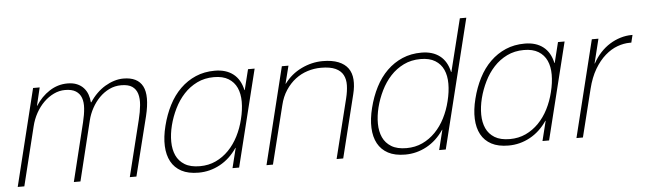

<svg xmlns="http://www.w3.org/2000/svg" viewBox="-51 -1037 4176 1244"><g transform="rotate(-5 2037.0 -414.5)"><path d="M888 -384 792 0H749L839 -364Q852 -416 856 -459Q860 -502 850.5 -533Q841 -564 816 -581Q791 -598 745 -598Q703 -598 667 -580.5Q631 -563 602.5 -534Q574 -505 553.5 -467.5Q533 -430 523 -389L428 0H385L478 -380Q490 -429 493 -469.5Q496 -510 485.5 -538.5Q475 -567 449.5 -583Q424 -599 380 -599Q342 -599 306.5 -582Q271 -565 241.5 -536Q212 -507 190 -467.5Q168 -428 157 -382L63 0H20L175 -630H218L190 -513H192Q228 -570 282 -605Q336 -640 399 -640Q435 -640 461 -629Q487 -618 504 -599Q521 -580 529.5 -556Q538 -532 540 -505H543Q563 -536 589 -561.5Q615 -587 643.5 -604Q672 -621 702.5 -630.5Q733 -640 763 -640Q855 -640 887.5 -578Q920 -516 888 -384Z M1460 0H1417L1449 -129H1447Q1401 -61 1335.5 -25.5Q1270 10 1196 10Q1129 10 1085 -13.5Q1041 -37 1018 -79.5Q995 -122 992.5 -181Q990 -240 1008 -311Q1026 -383 1057 -443.5Q1088 -504 1132.5 -547.5Q1177 -591 1233 -615Q1289 -639 1357 -639Q1430 -639 1476.5 -603Q1523 -567 1538 -497H1540L1573 -630H1616ZM1499 -311Q1514 -371 1514 -423.5Q1514 -476 1496.5 -514.5Q1479 -553 1442.5 -575.5Q1406 -598 1348 -598Q1287 -598 1238 -574Q1189 -550 1152 -510Q1115 -470 1089.5 -418Q1064 -366 1050 -311Q1036 -255 1036.5 -204.5Q1037 -154 1054.5 -115.5Q1072 -77 1109.5 -54Q1147 -31 1208 -31Q1265 -31 1312 -53Q1359 -75 1396 -113Q1433 -151 1459 -202Q1485 -253 1499 -311Z M2238 -409 2137 0H2094L2190 -387Q2201 -432 2202 -470.5Q2203 -509 2188 -537.5Q2173 -566 2138.5 -582Q2104 -598 2044 -598Q2000 -598 1957 -584.5Q1914 -571 1878 -543.5Q1842 -516 1814.5 -474.5Q1787 -433 1774 -378L1680 0H1638L1793 -630H1836L1807 -515H1809Q1853 -575 1920.5 -607.5Q1988 -640 2059 -640Q2120 -640 2161 -623.5Q2202 -607 2223.5 -577Q2245 -547 2248 -504Q2251 -461 2238 -409Z M2804 0H2761L2793 -129H2791Q2745 -61 2679.5 -25.5Q2614 10 2540 10Q2473 10 2429 -13.5Q2385 -37 2362 -79.5Q2339 -122 2336.5 -181Q2334 -240 2352 -311Q2370 -383 2401 -443.5Q2432 -504 2476.5 -547.5Q2521 -591 2577 -615Q2633 -639 2701 -639Q2774 -639 2820.5 -603Q2867 -567 2882 -497H2884L2969 -839H3011ZM2843 -311Q2858 -371 2858 -423.5Q2858 -476 2840.5 -514.5Q2823 -553 2786.5 -575.5Q2750 -598 2692 -598Q2631 -598 2582 -574Q2533 -550 2496 -510Q2459 -470 2433.5 -418Q2408 -366 2394 -311Q2380 -255 2380.5 -204.5Q2381 -154 2398.5 -115.5Q2416 -77 2453.5 -54Q2491 -31 2552 -31Q2609 -31 2656 -53Q2703 -75 2740 -113Q2777 -151 2803 -202Q2829 -253 2843 -311Z M3476 0H3433L3465 -129H3463Q3417 -61 3351.5 -25.5Q3286 10 3212 10Q3145 10 3101 -13.5Q3057 -37 3034 -79.5Q3011 -122 3008.5 -181Q3006 -240 3024 -311Q3042 -383 3073 -443.5Q3104 -504 3148.5 -547.5Q3193 -591 3249 -615Q3305 -639 3373 -639Q3446 -639 3492.5 -603Q3539 -567 3554 -497H3556L3589 -630H3632ZM3515 -311Q3530 -371 3530 -423.5Q3530 -476 3512.5 -514.5Q3495 -553 3458.5 -575.5Q3422 -598 3364 -598Q3303 -598 3254 -574Q3205 -550 3168 -510Q3131 -470 3105.5 -418Q3080 -366 3066 -311Q3052 -255 3052.5 -204.5Q3053 -154 3070.5 -115.5Q3088 -77 3125.5 -54Q3163 -31 3224 -31Q3281 -31 3328 -53Q3375 -75 3412 -113Q3449 -151 3475 -202Q3501 -253 3515 -311Z M4062 -585H4052Q4013 -585 3971.5 -570Q3930 -555 3891.5 -521.5Q3853 -488 3822 -435.5Q3791 -383 3773 -310L3696 0H3654L3809 -629H3852L3813 -471H3815Q3836 -510 3864.5 -540.5Q3893 -571 3926 -591.5Q3959 -612 3995.5 -623Q4032 -634 4068 -634H4074Z"/></g></svg>

Font: TypoPRO Sinkin Sans
Style: 200 X Light Italic
Weight: 200
Italic angle: -112°
Designer: Keith Bates
Foundry: K-Type
Version: Sinkin Sans (version 1.0)  by Keith Bates   •   © 2014   www